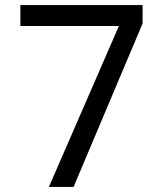

<svg xmlns="http://www.w3.org/2000/svg" viewBox="-20 -734 640 754"><path d="M447 -632H60V-714H540V-642L269 0H172Z"/></svg>

Font: Noto Sans Mono UI
Style: Regular
Weight: 400
Monospace: yes
Designer: Monotype Design team
Foundry: Monotype Imaging Inc.
Version: Version 1.000